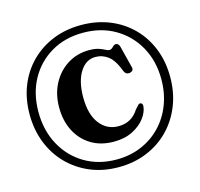

<svg xmlns="http://www.w3.org/2000/svg" viewBox="-113 -871 1082 1039"><g transform="rotate(-15 428.0 -351.0)"><path d="M427.5 47Q341.5 47 269.5 17Q197.5 -13 144.8 -67Q92 -121 63.2 -194Q34.5 -267 34.5 -353.5Q34.5 -440 63.2 -512.2Q92 -584.5 144.8 -637.5Q197.5 -690.5 269.5 -719.8Q341.5 -749 427.5 -749Q514 -749 586 -720Q658 -691 711 -638Q764 -585 793 -512.5Q822 -440 822 -353.5Q822 -266.5 793 -193.5Q764 -120.5 711.2 -66.5Q658.5 -12.5 586.2 17.2Q514 47 427.5 47ZM427.5 4Q503 4 566.2 -22.8Q629.5 -49.5 675.8 -97.8Q722 -146 747.2 -211.2Q772.5 -276.5 772.5 -354Q772.5 -456 728.2 -535.5Q684 -615 606.2 -660.5Q528.5 -706 427.5 -706Q326 -706 248.5 -660.5Q171 -615 127.5 -535.8Q84 -456.5 84 -354Q84 -250.5 127.5 -169.8Q171 -89 248.5 -42.5Q326 4 427.5 4ZM641 -239.5Q639 -206.5 614 -172.8Q589 -139 544.2 -116Q499.5 -93 438.5 -93Q365 -93 311.2 -125.8Q257.5 -158.5 228 -216Q198.5 -273.5 198.5 -348.5Q198.5 -423 229.5 -481.2Q260.5 -539.5 314 -573Q367.5 -606.5 435 -606.5Q467.5 -606.5 488.2 -599.5Q509 -592.5 521.5 -585.5Q534 -578.5 542 -578.5Q553.5 -578.5 563.5 -589.5Q573.5 -600.5 583 -600.5Q598.5 -600.5 604 -580L635.5 -456Q638 -446 632.5 -439.2Q627 -432.5 616.5 -430.5Q594.5 -427.5 585.5 -448.5Q561.5 -513 529.8 -537.5Q498 -562 458.5 -562Q404.5 -562 371.5 -509Q338.5 -456 338.5 -367.5Q338.5 -272 378.5 -219.8Q418.5 -167.5 484 -167.5Q557.5 -167.5 597 -230.5Q610 -245 616.2 -251.5Q622.5 -258 629.5 -256.5Q641 -254 641 -239.5Z"/></g></svg>

Font: Fraunces 72pt S050 SemiBold
Style: Regular
Weight: 600
Version: Version 1.000; ttfautohint (v1.8.3)